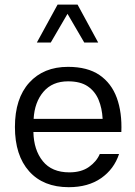

<svg xmlns="http://www.w3.org/2000/svg" viewBox="-20 -796 578 822"><path d="M123 -231Q124.5 -154.3 163.1 -106.2Q201.7 -58.1 276.9 -58.1Q328.1 -58.1 360.8 -81.3Q393.6 -104.5 407.2 -136.7H489.7Q468.3 -71.8 412.8 -33.2Q357.4 5.4 274.4 5.4Q165.5 5.4 104.7 -62.7Q43.9 -130.9 43.9 -252.4Q43.9 -374.5 105.2 -442.1Q166.5 -509.8 271 -509.8Q354.5 -509.8 405.8 -474.9Q457 -439.9 480 -377.2Q502.9 -314.5 499.5 -231ZM124 -287.1H419.4Q417 -333 401.9 -369.1Q386.7 -405.3 355.5 -426.5Q324.2 -447.8 271.5 -447.8Q204.1 -447.8 166 -403.1Q127.9 -358.4 124 -287.1ZM400.4 -613.8H340.8L269 -736.8L197.3 -613.8H137.7L226.6 -776.4H312Z"/></svg>

Font: Estedad-FD Regular
Style: FD-Regular
Weight: 400
Designer: Amin Abedi
Version: Version 7.3